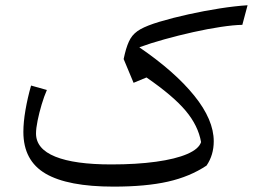

<svg xmlns="http://www.w3.org/2000/svg" viewBox="-20 -692 946 718"><path d="M905.8 -672.4 886.2 -599.1Q854 -598.6 805.4 -591.3Q756.8 -584 702.1 -571.8Q647.5 -559.6 594.7 -544.9Q542 -530.3 501 -515.1Q633.8 -424.3 706.5 -334.2Q779.3 -244.1 779.3 -163.6Q779.3 -112.3 752.4 -72.8Q689.9 -31.2 607.7 -12.7Q525.4 5.9 404.8 5.9Q233.4 5.9 150.4 -42.7Q67.4 -91.3 67.4 -198.7Q67.4 -234.9 75.2 -280.3Q83 -325.7 96.2 -372.1L155.3 -355.5Q145 -332 135.7 -301Q126.5 -270 120.6 -241Q114.7 -211.9 114.7 -192.9Q114.7 -135.3 186.8 -106.2Q258.8 -77.1 396 -77.1Q490.7 -77.1 563.5 -87.2Q636.2 -97.2 679.9 -116Q723.6 -134.8 731.9 -160.6Q721.2 -222.2 674.1 -278.1Q627 -334 527.8 -402.3L479.5 -382.3L442.4 -471.2L446.8 -490.7Q455.6 -526.9 468 -547.9Q480.5 -568.8 505.4 -582.8Q530.3 -596.7 575.7 -610.4Q626 -625.5 684.8 -638.4Q743.7 -651.4 801.3 -660.4Q858.9 -669.4 905.8 -672.4Z"/></svg>

Font: Pinar Regular
Style: Regular
Weight: 400
Designer: Amin Abedi
Version: Version 3.000